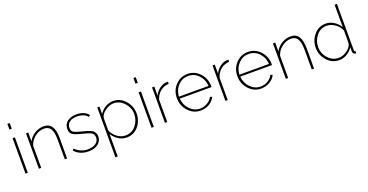

<svg xmlns="http://www.w3.org/2000/svg" viewBox="-36 -1582 5071 2647"><g transform="rotate(-20 2499.5 -258.5)"><path d="M81 -646V-730H115V-646ZM81 0V-520H115V0Z M692 0H658V-290Q658 -397 627.5 -446.5Q597 -496 531 -496Q460 -496 396.5 -447Q333 -398 312 -325V0H278V-520H311V-390Q343 -452 405 -490Q467 -528 537 -528Q618 -528 655 -470Q692 -412 692 -294Z M1005 10Q880 10 803 -74L821 -98Q902 -20 1004 -20Q1077 -20 1122 -51Q1167 -82 1167 -137Q1167 -186 1129 -207Q1091 -228 994 -251Q903 -274 868 -297.5Q833 -321 833 -379Q833 -452 886 -490Q939 -528 1020 -528Q1080 -528 1125.5 -507.5Q1171 -487 1192 -454L1170 -435Q1149 -465 1107.5 -481.5Q1066 -498 1016 -498Q951 -498 908.5 -469.5Q866 -441 866 -384Q866 -339 894.5 -320.5Q923 -302 1002 -282Q1048 -271 1070.5 -264.5Q1093 -258 1123 -246Q1153 -234 1166.5 -221Q1180 -208 1190 -188Q1200 -168 1200 -141Q1200 -72 1146.5 -31Q1093 10 1005 10Z M1357 -116V213H1323V-520H1355V-412Q1389 -464 1443.5 -496Q1498 -528 1556 -528Q1661 -528 1733 -445.5Q1805 -363 1805 -259Q1805 -148 1737.5 -69Q1670 10 1565 10Q1501 10 1446.5 -25Q1392 -60 1357 -116ZM1771 -259Q1771 -353 1706 -424.5Q1641 -496 1551 -496Q1491 -496 1426.5 -449.5Q1362 -403 1357 -346V-167Q1385 -104 1440.5 -63Q1496 -22 1560 -22Q1652 -22 1711.5 -94Q1771 -166 1771 -259Z M1930 -646V-730H1964V-646ZM1930 0V-520H1964V0Z M2360 -488Q2288 -485 2235 -442Q2182 -399 2161 -327V0H2127V-520H2160V-388Q2187 -443 2232.5 -478Q2278 -513 2328 -519Q2341 -520 2360 -520Z M2651 10Q2546 10 2472 -70.5Q2398 -151 2398 -263Q2398 -373 2470 -450.5Q2542 -528 2647 -528Q2753 -528 2826 -449.5Q2899 -371 2900 -260Q2900 -249 2899 -244H2433Q2441 -149 2504 -84Q2567 -19 2653 -19Q2710 -19 2760 -48.5Q2810 -78 2831 -124L2862 -116Q2840 -61 2780.5 -25.5Q2721 10 2651 10ZM2432 -273H2866Q2859 -371 2797.5 -434.5Q2736 -498 2648 -498Q2560 -498 2498.5 -434Q2437 -370 2432 -273Z M3247 -488Q3175 -485 3122 -442Q3069 -399 3048 -327V0H3014V-520H3047V-388Q3074 -443 3119.5 -478Q3165 -513 3215 -519Q3228 -520 3247 -520Z M3538 10Q3433 10 3359 -70.5Q3285 -151 3285 -263Q3285 -373 3357 -450.5Q3429 -528 3534 -528Q3640 -528 3713 -449.5Q3786 -371 3787 -260Q3787 -249 3786 -244H3320Q3328 -149 3391 -84Q3454 -19 3540 -19Q3597 -19 3647 -48.5Q3697 -78 3718 -124L3749 -116Q3727 -61 3667.5 -25.5Q3608 10 3538 10ZM3319 -273H3753Q3746 -371 3684.5 -434.5Q3623 -498 3535 -498Q3447 -498 3385.5 -434Q3324 -370 3319 -273Z M4315 0H4281V-290Q4281 -397 4250.5 -446.5Q4220 -496 4154 -496Q4083 -496 4019.5 -447Q3956 -398 3935 -325V0H3901V-520H3934V-390Q3966 -452 4028 -490Q4090 -528 4160 -528Q4241 -528 4278 -470Q4315 -412 4315 -294Z M4434 -258Q4434 -368 4503 -448Q4572 -528 4674 -528Q4740 -528 4794.5 -492.5Q4849 -457 4882 -402V-730H4916V-52Q4916 -30 4934 -30V0Q4924 2 4916 -1Q4902 -5 4893 -17Q4884 -29 4884 -43V-106Q4852 -54 4797 -22Q4742 10 4684 10Q4578 10 4506 -71.5Q4434 -153 4434 -258ZM4882 -172V-351Q4860 -411 4800 -453.5Q4740 -496 4679 -496Q4587 -496 4528 -424Q4469 -352 4469 -258Q4469 -163 4533.5 -92.5Q4598 -22 4688 -22Q4750 -22 4813.5 -68Q4877 -114 4882 -172Z"/></g></svg>

Font: Raleway-v4020 ExtraLight
Style: Regular
Weight: 275
Designer: Matt McInerney, Pablo Impallari, Rodrigo Fuenzalida
Foundry: Matt McInerney, Pablo Impallari, Rodrigo Fuenzalida
Version: Version 4.020;PS 004.020;hotconv 1.0.88;makeotf.lib2.5.64775